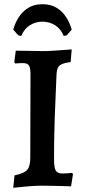

<svg xmlns="http://www.w3.org/2000/svg" viewBox="-20 -883 404 913"><path d="M43 10 49 -49Q94 -58 109 -75Q124 -92 124 -134L125 -529Q125 -561 117.5 -572Q110 -583 89 -583Q82 -583 71 -582.5Q60 -582 52 -581L48 -588L55 -642Q86 -642 123 -641Q160 -640 188 -640Q207 -640 243.5 -642.5Q280 -645 321 -648L316 -588Q278 -583 264.5 -572.5Q251 -562 249 -533Q247 -483 244.5 -427Q242 -371 240 -315.5Q238 -260 237.5 -211Q237 -162 237 -126Q237 -86 245 -72Q253 -58 277 -58Q289 -58 301.5 -59Q314 -60 323 -61L327 -55L318 3Q297 2 270 1.5Q243 1 217 0.5Q191 0 175 0Q152 0 115 3Q78 6 43 10ZM182 -780Q149 -780 122 -763Q95 -746 81 -712L67 -715L43 -742Q51 -772 68.5 -800Q86 -828 114 -845.5Q142 -863 182 -863Q222 -863 250 -845.5Q278 -828 295.5 -800Q313 -772 321 -742L297 -715L283 -712Q269 -746 242 -763Q215 -780 182 -780Z"/></svg>

Font: Alegreya SemiBold
Style: Regular
Weight: 600
Designer: Juan Pablo del Peral
Foundry: Huerta Tipografica
Version: Version 2.009